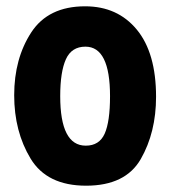

<svg xmlns="http://www.w3.org/2000/svg" viewBox="-20 -580 540 609"><path d="M253 9Q378 9 426.5 -75.5Q475 -160 475 -273Q475 -412 414 -486Q353 -560 250 -560Q133 -560 79 -477Q25 -394 25 -278Q25 -163 77 -77Q129 9 253 9ZM252 -118Q171 -118 171 -275Q171 -352 189 -392Q207 -432 251 -432Q329 -432 329 -275Q329 -194 312 -156Q295 -118 252 -118Z"/></svg>

Font: Noto Sans Mono Condensed Extra
Style: Regular
Weight: 800
Width: 3
Designer: Monotype Design Team
Foundry: Monotype Imaging Inc.
Version: Version 1.900